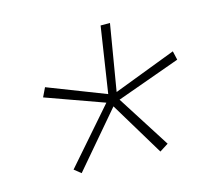

<svg xmlns="http://www.w3.org/2000/svg" viewBox="-67 -787 586 541"><g transform="rotate(-15 226.0 -517.0)"><path d="M227.5 -496.6 59.1 -557.1 71.8 -583.5 238.8 -518.6 268.1 -710.9H295.4L263.2 -518.1L445.8 -587.9L451.7 -562L265.6 -495.1L364.3 -340.3L338.9 -324.2L244.1 -481.4L108.9 -322.8L89.4 -338.4Z"/></g></svg>

Font: Roboto-ThinItalic
Style: Italic
Weight: 250
Italic angle: -12°
Designer: Google
Version: Version 1.100141; 2013; ttfautohint (v0.94.14-c901) -l 8 -r 